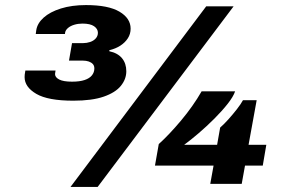

<svg xmlns="http://www.w3.org/2000/svg" viewBox="-20 -725 1140 757"><path d="M258 12 793 -700H901L365 12ZM269 -328Q169 -328 123 -355Q77 -382 77 -421Q77 -425 77.5 -431Q78 -437 80 -447H199Q198 -440 197.5 -437Q197 -434 197 -433Q197 -420 213.5 -411.5Q230 -403 264 -403Q294 -403 313.5 -409.5Q333 -416 342.5 -428Q352 -440 352 -455Q352 -466 346 -472.5Q340 -479 330 -482.5Q320 -486 307 -486H252L264 -555H308Q322 -555 335.5 -559.5Q349 -564 357.5 -573.5Q366 -583 366 -596Q366 -611 351 -621.5Q336 -632 305 -632Q288 -632 273 -627.5Q258 -623 248.5 -615Q239 -607 237 -598L236 -591H121L123 -606Q127 -633 152 -655.5Q177 -678 220 -691.5Q263 -705 319 -705Q407 -705 451 -679Q495 -653 495 -612Q495 -591 484 -574Q473 -557 454.5 -545Q436 -533 411 -527V-523Q444 -516 461 -495.5Q478 -475 478 -444Q478 -413 456.5 -386.5Q435 -360 389 -344Q343 -328 269 -328ZM809 0 822 -72H591L606 -157Q647 -194 694 -250Q741 -306 775 -365H907Q900 -344 877.5 -315.5Q855 -287 825 -257Q795 -227 763.5 -200Q732 -173 706 -154H836L848 -222Q863 -235 880.5 -254.5Q898 -274 914 -294.5Q930 -315 938 -330H992L960 -154H1030L1016 -72H946L933 0Z"/></svg>

Font: Archivo Expanded Black
Style: Italic
Weight: 900
Width: 7
Italic angle: -10°
Designer: Hector Gatti
Foundry: Omnibus-Type
Version: Version 2.001